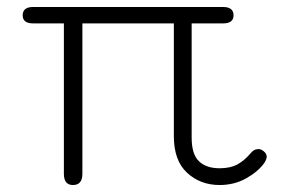

<svg xmlns="http://www.w3.org/2000/svg" viewBox="-20 -520 819 550"><path d="M744 -71Q744 -64 737 -53Q719 -28 685 -9Q651 10 609 10Q554 10 516 -25Q478 -60 478 -130V-453H216V-22Q216 10 189 10Q163 10 163 -22V-453H75Q45 -453 45 -476Q45 -500 75 -500H619Q649 -500 649 -476Q649 -453 619 -453H529V-126Q529 -78 550 -58Q571 -38 609 -38Q640 -38 660 -49Q680 -60 697 -80Q707 -93 720 -93Q728 -93 735 -87Q744 -80 744 -71Z"/></svg>

Font: Kodchasan ExtraLight
Style: Regular
Weight: 275
Version: Version 1.000; ttfautohint (v1.6)